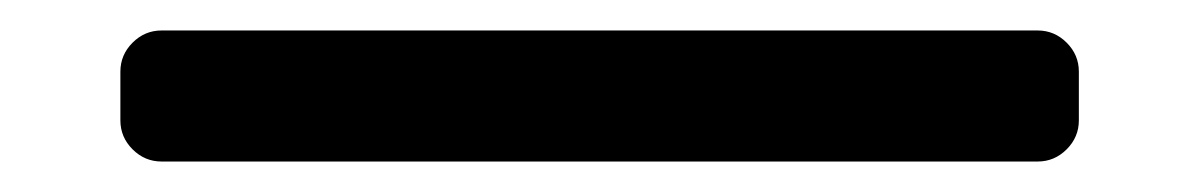

<svg xmlns="http://www.w3.org/2000/svg" viewBox="-20 -63 787 126"><path d="M59 16V-16Q59 -27 67 -35Q75 -43 86 -43H661Q672 -43 680 -35Q688 -27 688 -16V16Q688 27 680 35Q672 43 661 43H86Q75 43 67 35Q59 27 59 16Z"/></svg>

Font: Rubik
Style: Regular
Weight: 400
Designer: Hubert & Fischer
Foundry: Hubert & Fischer
Version: Version 1.100